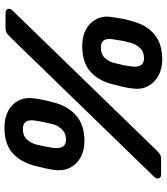

<svg xmlns="http://www.w3.org/2000/svg" viewBox="37 -782 750 864"><g transform="rotate(-90 412.0 -350.0)"><path d="M60 0Q45 0 41.5 -10.5Q38 -21 48 -31L679 -681Q688 -690 696 -695Q704 -700 718 -700H785Q800 -700 803.5 -689.5Q807 -679 797 -669L166 -19Q157 -10 149 -5Q141 0 127 0ZM576 5Q535 5 503.5 -12Q472 -29 456 -59.5Q440 -90 446 -130Q449 -156 454 -175.5Q459 -195 466 -223Q482 -283 522.5 -319Q563 -355 637 -355Q681 -355 712.5 -337.5Q744 -320 759 -289.5Q774 -259 767 -219Q763 -191 759 -171Q755 -151 747 -125Q731 -65 689 -30Q647 5 576 5ZM582 -77Q611 -77 627.5 -94.5Q644 -112 650 -133Q657 -156 660.5 -174.5Q664 -193 667 -216Q670 -230 668 -242.5Q666 -255 657.5 -263Q649 -271 630 -271Q600 -271 584 -254Q568 -237 562 -216Q556 -193 552 -174.5Q548 -156 545 -133Q543 -119 545 -106Q547 -93 556 -85Q565 -77 582 -77ZM209 -345Q168 -345 136.5 -362Q105 -379 89.5 -409.5Q74 -440 79 -480Q83 -506 87.5 -525.5Q92 -545 99 -573Q116 -634 156.5 -669.5Q197 -705 270 -705Q314 -705 345.5 -688Q377 -671 392 -640.5Q407 -610 401 -569Q397 -541 392.5 -521.5Q388 -502 381 -476Q364 -416 322 -380.5Q280 -345 209 -345ZM216 -428Q244 -428 261 -445.5Q278 -463 284 -483Q290 -507 294 -525.5Q298 -544 301 -566Q304 -580 302 -593Q300 -606 291 -614Q282 -622 263 -622Q233 -622 217 -604.5Q201 -587 195 -566Q189 -544 185.5 -525.5Q182 -507 178 -483Q177 -470 179 -457Q181 -444 189.5 -436Q198 -428 216 -428Z"/></g></svg>

Font: Rubik SemiBold
Style: Italic
Weight: 600
Italic angle: -12°
Designer: Hubert and Fischer
Foundry: Hubert and Fischer
Version: Version 2.300;gftools[0.9.30]